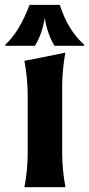

<svg xmlns="http://www.w3.org/2000/svg" viewBox="-20 -782 373 802"><path d="M103.5 -761.7H230Q262.7 -656.7 331.1 -595.7V-590.8H207.5Q176.8 -642.1 167 -707.5Q156.7 -641.1 126 -590.8H2.4V-595.7Q60.1 -647.9 103.5 -761.7ZM82 0Q95.7 -71.8 95.7 -143.6V-383.3Q95.7 -452.6 82 -527.8L252.9 -562Q239.7 -487.8 239.7 -419.4V-143.6Q239.7 -73.2 253.4 0Z"/></svg>

Font: Classica
Style: Bold
Weight: 700
Designer: Wojciech Kalinowski "wmk69" (wmk69@o2.pl)
Foundry: Wojciech Kalinowski "wmk69" (wmk69@o2.pl)
Version: Version 2.1.1; 2021-05-14